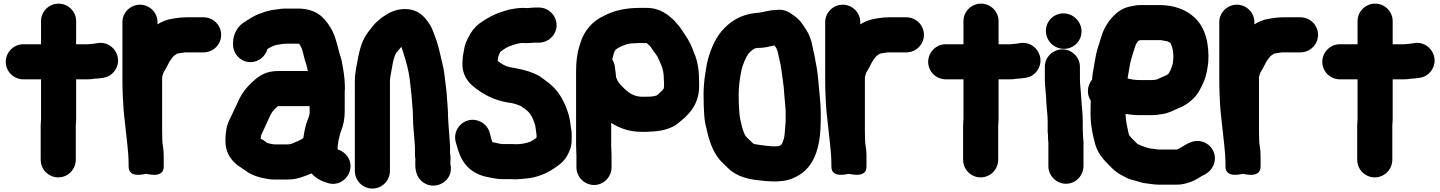

<svg xmlns="http://www.w3.org/2000/svg" viewBox="-20 -817 8124 1083"><path d="M211.5 -698V-567.5H112C57.1 -567.5 12.5 -522.4 12.5 -468C12.5 -413 57.9 -369.5 112 -369.5H211.5V-142C211.5 -136.8 209.5 -124.1 209.5 -110V84C209.5 138.6 253.5 183.5 308.5 183.5C363.5 183.5 407.5 138.6 407.5 84V-110C407.5 -114.5 409.5 -127.3 409.5 -142V-369.5H470C486.2 -369.5 500 -370.4 515.9 -373.5C526.4 -373.6 539.2 -374.5 552.1 -376.8C586.5 -379.9 610.9 -394.3 628.4 -419.7C678.2 -491.9 615.7 -588.1 530.6 -573.9L519.3 -571.9C505.5 -569.4 487.3 -568.9 476.6 -567.5H409.5V-698C409.5 -752.5 364.6 -796.5 310.5 -796.5C256.5 -796.5 211.5 -752.5 211.5 -698Z M670.5 -692V-372C670.5 -310 673.2 -248.2 677.7 -190.3C685.3 -126.9 690.3 -68.6 697.8 -6.5C702.3 31.7 705.5 74.2 705.5 109V123C705.5 191.6 798.7 163.5 804 163.5C809.9 163.5 903.5 191.6 903.5 123V59C903.5 21.6 895.5 -1.8 895.5 -27.7C894.8 -46.2 894.5 -62 894.5 -80V-382.6C895.1 -385.4 898.8 -396.2 901.4 -405.8C915.6 -429.5 922.7 -442.6 936.1 -469.4C941.5 -478.9 946.7 -484 958.6 -499.9C968.3 -506.8 977.6 -513.9 978.8 -514.5C979.1 -514.6 1010.3 -519.4 1023.1 -521.5H1128C1182.6 -521.5 1227.5 -565.5 1227.5 -620.5C1227.5 -675.5 1182.6 -719.5 1128 -719.5H1033C1025 -719.5 1018.5 -719.2 1010.1 -718.5C1002.6 -718.4 993.2 -717.6 984.4 -716.1L969.3 -714.2C962.7 -713.4 958.7 -712 951.1 -711.2C917 -705.9 891.2 -693.9 868.5 -679.7V-692C868.5 -746.5 823.6 -790.5 769.5 -790.5C715.5 -790.5 670.5 -746.5 670.5 -692Z M1925.5 -317C1925.5 -353.5 1921.8 -391.6 1915.9 -426.4C1911.1 -452.9 1906.2 -487.5 1895.1 -516.3C1892 -524.5 1888 -543.9 1883.1 -561.3L1874.9 -589.7C1870.8 -602.9 1868.4 -611.9 1864.3 -621.2L1856.2 -639.4C1841.7 -671.4 1816.4 -703.8 1791.9 -726C1758.7 -754.8 1713.4 -768.5 1663 -768.5H1600C1588.5 -768.5 1574.8 -768.9 1562.7 -767.1C1529.9 -762.4 1497.2 -760 1462.5 -746C1447.7 -740.7 1429.6 -735.8 1408.8 -723.2L1395.8 -715.8C1382.6 -708.5 1362.8 -695.3 1352.2 -688.2C1320.2 -666.9 1294.5 -624.2 1294.5 -575V-566C1294.5 -512.6 1338.1 -466.5 1393 -466.5C1441.1 -466.5 1477.4 -500.3 1489 -541.1L1506.5 -550.8C1518.2 -556.6 1532.2 -562.6 1542 -564C1562 -567.6 1579.2 -570.5 1598 -570.5H1663C1664.6 -570.5 1665.5 -570.2 1667.2 -569.9C1671.3 -564.6 1675.7 -556.8 1681.7 -544.7C1689.9 -523.5 1694.8 -488.1 1708.2 -451.8L1712.5 -434.5C1713.7 -429 1715.1 -422.6 1716.4 -416.5H1550C1480.6 -416.5 1442.7 -390.7 1406.7 -357.7C1371.2 -325.3 1346 -293.9 1325 -248.8L1313.2 -223.2C1298.8 -194.3 1284.6 -161 1271.5 -134.8C1256.4 -104.7 1251.5 -61 1251.5 -21C1251.5 35.8 1277 77.5 1309.3 106.2C1328.4 122.7 1348.2 132.8 1357.6 140.3C1390.3 166.4 1431.9 182.5 1476.7 190L1493.5 192.9C1502.5 194.5 1512.9 195.5 1523 195.5H1604C1656.6 195.5 1697.4 177.6 1736.8 161.1C1761.4 188.5 1794.7 205.8 1830.6 216C1890.6 233.5 1940.3 192.1 1953 148.5C1970.7 87.7 1929.7 38.7 1884.5 25.7V14.5C1885 10.2 1885.2 8.8 1885.4 2.2C1886.8 -4.6 1888.5 -12.9 1888.5 -21C1894.5 -42.1 1896.4 -59 1902.7 -74.9C1917 -109.6 1924.5 -146.6 1924.5 -191V-304C1924.5 -307.3 1925.5 -312.8 1925.5 -317ZM1726.5 -218.5V-182.3L1724.9 -169.5C1723.8 -162.9 1721.9 -156.4 1718.7 -149.2C1703.8 -115.6 1696.8 -77.5 1691.1 -39L1680.4 -31.4C1671.6 -26.1 1667.3 -24.7 1659.3 -21C1635.7 -10.2 1621.9 -2.5 1604 -2.5H1529C1527.2 -2.5 1524.9 -2.7 1523.3 -3L1506.5 -5.9C1499.1 -7.2 1487.1 -9.9 1482.4 -13.6C1473.7 -22.2 1462.9 -27.8 1450.5 -34.9C1450.6 -40.9 1451.1 -48.4 1451.8 -51.9C1452.4 -52.9 1453 -54.1 1453.5 -55.2C1464.6 -81.3 1480.3 -110.8 1493.4 -142L1502.8 -162.8C1513.9 -184.7 1518.6 -190.5 1539.2 -211.2C1541.8 -213.3 1544.6 -215.6 1548.1 -218.5Z M2320.5 11.2V53C2320.5 62.6 2321.3 71.5 2323.1 81.7C2322.7 86.6 2322.5 91.8 2322.5 97V112C2322.5 150.5 2333.5 188.7 2367.7 212.4C2440.6 262.7 2542.5 198.7 2520.5 109.6V97C2520.5 86.8 2523.5 68.5 2518.5 47.4V7C2518.5 6.5 2518.5 5.7 2518.5 5C2516 -41.7 2512 -77 2509.4 -120.1L2507.5 -155C2507.5 -167.3 2507.1 -182.2 2506.4 -193.4L2504.4 -223.5C2503.8 -233.5 2502.2 -244.5 2501.5 -259.6C2499.6 -308.6 2492.2 -344.5 2488.3 -387C2483.5 -425.4 2477.7 -451.2 2468.5 -486.8C2458.8 -530.2 2448.5 -575.7 2430.9 -618.7C2421.7 -643.2 2414 -668.1 2392.9 -695.6C2373.3 -722.2 2344.3 -753.7 2297.1 -762.8C2247.4 -772.4 2201.7 -759 2169.3 -740.5C2148.7 -728.5 2136.9 -721.1 2116.2 -703.6C2087.9 -679.6 2076.8 -661.5 2058.6 -639.3C2024.8 -595 2011.4 -549.2 2000.1 -492.6C1993.9 -453.2 1981.5 -412.8 1981.5 -359V147C1981.5 201.6 2025.5 246.5 2080.5 246.5C2135.5 246.5 2179.5 201.6 2179.5 147V-359C2179.5 -367.5 2180.2 -374.7 2181.8 -383C2191.7 -437.1 2198.2 -491.4 2214 -517.3C2225.3 -530.2 2234.7 -543.3 2243.8 -552.8C2248 -542 2251.3 -532.8 2255.1 -519.3C2270.9 -469.4 2285.7 -418.5 2291.7 -365.2C2295.6 -323.1 2301.6 -289.4 2303.6 -249.5C2306.9 -209.3 2309.5 -188.6 2309.5 -152C2309.5 -115.7 2314 -78.5 2316.5 -45.6C2316.9 -31.1 2318.5 -22.8 2318.5 -18C2318.5 -8.1 2319.6 -2.3 2320.5 11.2Z M2886 194.5C2908 194.5 2928.1 191.8 2942.7 190.3L2962.7 188.3C2963.2 188.3 2964.1 188.2 2964.7 188.1C3029.9 178 3079.4 152.6 3122.2 121.2C3140.7 107.6 3164.5 89.3 3180.1 59.7C3190.9 39.9 3204.5 10.4 3204.5 -25V-46C3204.5 -58.2 3205 -71.4 3202.8 -82.4C3198.3 -104.5 3196.7 -138.2 3188 -168.5C3167.2 -237.8 3135.6 -301.6 3077.4 -347.3C3059.1 -362 3051.2 -366.3 3041 -374.8C3021.9 -390.7 3004.5 -397 2990 -403.4C2945.7 -422.8 2899.4 -430.2 2852.5 -438.8C2833 -443.2 2811.2 -455.3 2794.2 -468.4C2792 -470.3 2790.9 -471 2787.3 -473.6C2788.5 -481.3 2790.1 -489.4 2791.6 -501C2795.1 -509.3 2798.9 -519.7 2801.3 -524.1C2815.3 -533.8 2825.3 -542.6 2845.1 -552.6C2874.9 -563.9 2901.5 -574.5 2930 -574.5C2935.3 -574.5 2943.1 -573.5 2950 -573.5C2970.1 -573.5 2987.6 -576.5 2997 -576.5H3020C3073.4 -576.5 3119.5 -620.1 3119.5 -675C3119.5 -729.2 3074.3 -774.5 3020 -774.5H2997C2980.1 -774.5 2965.9 -771.7 2956.2 -771.5C2947.3 -772.1 2937.9 -772.5 2930 -772.5C2917.8 -772.5 2906 -771.7 2894.7 -770.1C2873.8 -767.1 2852.3 -764.4 2824.6 -754.7C2770 -739 2724.5 -713.8 2683.6 -684.1C2656.4 -663.3 2636.5 -636.3 2622.5 -606.9C2613.2 -589.6 2600.8 -565.1 2597 -534.1C2592.6 -514.1 2588.7 -490.4 2588.5 -462.5C2585 -401.5 2616.8 -355.9 2649.4 -329.8C2700.6 -288 2760.5 -253.5 2842.5 -239.1C2843.2 -238.9 2844.6 -238.7 2845.6 -238.7C2871.5 -236.3 2898.1 -227.8 2919.7 -217.7C2927.9 -210.9 2935 -206.6 2939.2 -203.8C2962.8 -188.1 2980.2 -165.9 2992.4 -129.1L2998.9 -109.6C3001.5 -98.2 3002.7 -78.2 3006.5 -56.5V-40.2C2996.8 -33 2984.4 -25 2971.9 -18C2950.6 -9.8 2923 -3.8 2892.5 -3.5C2884.9 -4.1 2874 -4.5 2864 -4.5H2814C2810.6 -4.5 2810.6 -4.8 2808.3 -5.1L2797.1 -6.7C2787 -9.7 2770.6 -12.2 2757.6 -15.2C2756.5 -17.7 2754.2 -24.5 2751.1 -34.4L2742.2 -68.9C2734.5 -95.2 2717.7 -115.5 2694.7 -128.3C2641.6 -157.8 2583.7 -133.7 2559.6 -90.2C2547.6 -68.5 2543.3 -41.9 2551 -14.7L2560.9 19.2C2585 106.4 2637.5 164 2731.6 182C2754.6 185.5 2777.8 193.5 2814 193.5H2864C2872.7 193.5 2878.8 194.5 2886 194.5Z M3231.5 60V127C3231.5 181.2 3276.7 226.5 3331 226.5C3385.9 226.5 3429.5 180.4 3429.5 127V60C3429.5 41.2 3427.5 20.4 3427.5 5V-123.9C3470.6 -95.9 3526.5 -73.8 3594 -73.5C3618 -72.3 3645.6 -74.3 3665.4 -75.6C3718.3 -78.9 3768.5 -92.8 3803.4 -120.7C3856.2 -163 3923.5 -219.4 3923.5 -331V-352C3923.5 -411.4 3917.4 -468.8 3894.9 -518.9C3889.2 -535.6 3880.8 -556.3 3872.2 -573.4L3859.9 -596C3852.2 -610.1 3840.4 -625.4 3831.8 -638.9C3819 -659.7 3803.2 -679.4 3787.1 -696.9C3752.8 -731.2 3704.8 -772.5 3628 -772.5H3590C3509.3 -772.5 3443.7 -758.1 3386.5 -727.7C3321.1 -697.9 3274.4 -643.9 3253.1 -572.7L3248.2 -556.2C3235.2 -516.7 3229.5 -466.6 3229.5 -418V4C3229.5 25.5 3231.5 45.8 3231.5 60ZM3725.5 -352V-331C3725.5 -326.4 3724.5 -324.6 3724.5 -320C3724.5 -319.4 3724.5 -319.3 3724.5 -318.4L3715 -306.6C3713.9 -305.3 3696.3 -288.6 3693.2 -286L3683.9 -278.5C3670.1 -272.7 3644.7 -271.5 3625 -271.5H3600C3571.2 -271.5 3544.3 -282.8 3526.7 -295.8C3508.9 -309.8 3498 -319.5 3482.7 -336.2C3470.9 -349.2 3462.6 -360.7 3455.3 -380.9C3454.4 -393.2 3453.2 -401.9 3452.2 -410L3448.3 -439.2C3446.7 -453.3 3442.3 -467.8 3433.4 -481.8C3434.4 -486.9 3436 -493.6 3438 -500.6L3443 -517.6C3446 -527.9 3446.1 -527.5 3453.2 -537.1C3457.3 -540.7 3465.1 -546 3471.3 -549.2C3498.2 -561.7 3521.1 -572.5 3549 -572.5C3561.4 -572.5 3577.9 -574.5 3590 -574.5H3627.4C3635.2 -567 3646.7 -558.4 3651.2 -551.1C3659.2 -538.3 3667.7 -526.3 3681.5 -508.1L3689 -496.8C3695.7 -482.5 3697.8 -478.3 3701.4 -469.6L3711.6 -445.2C3719.4 -427.4 3724.5 -398.8 3724.5 -371C3724.5 -364.7 3725.5 -357.5 3725.5 -352Z M4250 -744.5C4249.1 -744.5 4247.5 -744.4 4246.3 -744.3C4154 -735.1 4095.7 -693.7 4049.4 -640.3C4009.8 -592.7 3981.4 -522.7 3967.3 -456.9C3967.2 -456.5 3967.1 -455.7 3967 -455.2L3959 -406.9C3953.2 -369.5 3948.5 -331.5 3948.5 -286C3948.5 -264.5 3948.8 -245.1 3949.5 -223.1C3952.2 -184.9 3950.7 -150.6 3960.5 -110.4C3974.6 -46.8 3989.6 15.2 4027.1 68.2C4041 88.7 4056.5 101.5 4067.5 112.5L4084.5 129.5C4125.4 170.4 4181.6 190.4 4244.3 198.2C4278.8 202.5 4312.6 206.5 4355 206.5C4365.8 206.5 4375.2 205.2 4385.3 204.4C4429.2 201.7 4464.4 184.9 4488.7 169.9C4585.1 110.6 4609.5 -12.8 4609.5 -140V-185C4609.5 -222.4 4604.9 -260.4 4602.3 -292.4L4597.4 -342.2C4594.1 -385.9 4589.5 -426 4580.7 -467.5C4576.6 -488.3 4574 -510.2 4567.2 -535C4563 -550.1 4562 -569 4553.4 -593.5C4547 -611.5 4540.1 -631.1 4524.2 -653.8C4508.2 -679.4 4490.3 -707.4 4457.1 -730C4442.1 -740.2 4407.4 -769.6 4358 -760.5C4309.6 -759.8 4277.3 -744.5 4250 -744.5ZM4348.6 -560.9C4351.8 -556 4354.6 -551.8 4359.6 -544.7C4361.2 -541.1 4363.4 -534.3 4367 -524.6C4369.3 -518.7 4369.3 -507.3 4375.8 -484.2C4384.4 -449.4 4391.1 -405.7 4395.8 -363.6L4400.7 -324.2L4404.6 -274.1C4406.8 -245.9 4411.5 -213.1 4411.5 -185V-140C4411.5 -128.5 4410.9 -118.1 4409.7 -106.8C4407.2 -80.4 4406 -52 4401.8 -36C4392.3 -3 4387.1 3.8 4369.4 7.5C4363.4 7.6 4357.9 7.8 4349.5 8.5H4336.8C4315.1 6.4 4287.3 4.3 4269.7 1.1C4255.9 -1.4 4237.8 -3 4232.4 -5.2C4224.2 -10.2 4216.1 -20 4205.9 -29C4189.4 -43.7 4180.8 -53.4 4175.9 -69.8C4170.6 -87.4 4168 -88.4 4162.6 -114C4156.1 -142.6 4151.9 -155.4 4150.4 -181.7C4147.7 -213 4146.5 -250.1 4146.5 -285C4146.5 -334.8 4153.7 -373.5 4161.8 -419.7C4169.2 -451.8 4186.2 -492.7 4201.1 -513.3C4219.7 -533.8 4234.3 -546.5 4254 -546.5C4293.6 -546.5 4319.6 -554.6 4348.6 -560.9Z M4634.5 -692V-372C4634.5 -310 4637.2 -248.2 4641.7 -190.3C4649.3 -126.9 4654.3 -68.6 4661.8 -6.5C4666.3 31.7 4669.5 74.2 4669.5 109V123C4669.5 191.6 4762.7 163.5 4768 163.5C4773.9 163.5 4867.5 191.6 4867.5 123V59C4867.5 21.6 4859.5 -1.8 4859.5 -27.7C4858.8 -46.2 4858.5 -62 4858.5 -80V-382.6C4859.1 -385.4 4862.8 -396.2 4865.4 -405.8C4879.6 -429.5 4886.7 -442.6 4900.1 -469.4C4905.5 -478.9 4910.7 -484 4922.6 -499.9C4932.3 -506.8 4941.6 -513.9 4942.8 -514.5C4943.1 -514.6 4974.3 -519.4 4987.1 -521.5H5092C5146.6 -521.5 5191.5 -565.5 5191.5 -620.5C5191.5 -675.5 5146.6 -719.5 5092 -719.5H4997C4989 -719.5 4982.5 -719.2 4974.1 -718.5C4966.6 -718.4 4957.2 -717.6 4948.4 -716.1L4933.3 -714.2C4926.7 -713.4 4922.7 -712 4915.1 -711.2C4881 -705.9 4855.2 -693.9 4832.5 -679.7V-692C4832.5 -746.5 4787.6 -790.5 4733.5 -790.5C4679.5 -790.5 4634.5 -746.5 4634.5 -692Z M5414.5 -698V-567.5H5315C5260.1 -567.5 5215.5 -522.4 5215.5 -468C5215.5 -413 5260.9 -369.5 5315 -369.5H5414.5V-142C5414.5 -136.8 5412.5 -124.1 5412.5 -110V84C5412.5 138.6 5456.5 183.5 5511.5 183.5C5566.5 183.5 5610.5 138.6 5610.5 84V-110C5610.5 -114.5 5612.5 -127.3 5612.5 -142V-369.5H5673C5689.2 -369.5 5703 -370.4 5718.9 -373.5C5729.4 -373.6 5742.2 -374.5 5755.1 -376.8C5789.5 -379.9 5813.9 -394.3 5831.4 -419.7C5881.2 -491.9 5818.7 -588.1 5733.6 -573.9L5722.3 -571.9C5708.5 -569.4 5690.3 -568.9 5679.6 -567.5H5612.5V-698C5612.5 -752.5 5567.6 -796.5 5513.5 -796.5C5459.5 -796.5 5414.5 -752.5 5414.5 -698Z M5873.5 -440V-370C5873.5 -323.1 5881.5 -286.6 5881.5 -249.2C5883.5 -202.1 5889.5 -171.2 5889.5 -132V-84C5889.5 -73.3 5890 -64.2 5891.5 -53.3V-42C5891.5 -32.2 5892 -24.1 5893.5 -13.3V120C5893.5 174.2 5938.7 219.5 5993 219.5C6047.9 219.5 6091.5 173.4 6091.5 120V-2.7C6092.5 -19.5 6089.5 -36.5 6089.5 -42C6089.5 -58.4 6087.5 -74.3 6087.5 -84V-132C6087.5 -180.2 6081.4 -215.3 6079.5 -256.6C6077.8 -297.3 6071.5 -335.9 6071.5 -370V-440C6071.5 -494.5 6026.6 -538.5 5972.5 -538.5C5918.5 -538.5 5873.5 -494.5 5873.5 -440ZM5879.5 -643C5879.5 -586.8 5925.6 -541.5 5981.5 -541.5C6035.7 -541.5 6080.5 -584.8 6080.5 -640C6080.5 -696.4 6033.4 -741.5 5978.5 -741.5C5924.3 -741.5 5879.5 -698.2 5879.5 -643Z M6467.2 20.6C6441.9 14 6418 5.5 6396.1 -4.9L6359.5 -41.5C6355.8 -45.3 6354.7 -47.1 6348.6 -55.8C6346.7 -60.6 6344.1 -72 6340.7 -89.5C6333.9 -120.8 6329.6 -142.9 6329.1 -174.3C6352.9 -170.3 6381.5 -167.5 6409 -167.5H6475C6495.3 -167.5 6513.6 -169.4 6531.4 -172.9C6570.3 -177.2 6599.9 -195.1 6619.5 -203C6653.5 -215.9 6683 -233.2 6709.1 -259C6739.3 -287.6 6755.4 -323.5 6769.2 -354.6C6785.2 -389.8 6789.8 -425.4 6795.1 -462.7C6795.2 -463.4 6795.4 -464.7 6795.4 -465.7C6801.7 -566.7 6780.5 -661.2 6717.4 -718.6C6670 -762.7 6602.4 -788.5 6519 -788.5H6412C6396.9 -788.5 6381.9 -786.5 6366.6 -782.6L6347.2 -778.7C6325.5 -773.7 6307.4 -764.7 6288.7 -751.2C6250.1 -722.2 6220.4 -682.8 6201.2 -636.1C6190.2 -608.4 6183 -576.9 6174.6 -554.5C6164.4 -523.8 6159.4 -495.7 6153.9 -462.5C6150.1 -433.2 6142.3 -406.4 6140 -367.5C6125.2 -350.4 6116.5 -327.4 6116.5 -304C6116.5 -284.7 6120.7 -268.1 6132.5 -249.4C6131.9 -233.5 6131.5 -215.2 6131.5 -199.8C6128.6 -125.7 6142.2 -59.5 6157.9 -2.7C6173.4 50.3 6206.1 85.1 6235.5 114.5L6252.5 131.5C6260.9 139.9 6267.1 145.5 6277.5 153C6293.6 165.8 6314.4 174.3 6323.1 179.8C6342.7 192 6364.9 198 6388.3 203.5C6403.2 207.3 6422.6 216.1 6453.7 218.4C6469.5 220.2 6490.5 224.5 6516 224.5H6619C6642.1 224.5 6658.7 220.2 6670.1 217.4C6701.7 209.5 6734.2 193.1 6756 177.4C6779.3 167.1 6815.6 147.5 6828.4 104.8C6845.9 46.6 6809 -4.1 6761.7 -18.1C6716.3 -31.5 6680.3 -9.1 6646.2 12.2C6631.9 20.9 6620.1 26.5 6619 26.5H6513C6505.9 26.5 6491.2 21.8 6467.2 20.6ZM6412.3 -590.5H6528.7C6545.2 -587.7 6544.2 -588.3 6563.6 -584.3L6578.1 -577C6578.9 -576.5 6580.6 -575.4 6582.7 -573.9C6584.9 -568.7 6587.1 -561 6591.4 -550.6C6595.1 -541 6598.5 -519.2 6598.5 -498C6598.5 -487.2 6597.3 -475.3 6595.9 -461.6C6591.5 -439.7 6577.6 -407.6 6569.5 -399.5C6560.8 -390.9 6538.5 -385.2 6507.2 -369.5C6504.6 -368.2 6491.5 -365.5 6475 -365.5H6406C6383.3 -365.5 6360.8 -369 6340.4 -374.6C6340.8 -378 6341.3 -381.4 6342 -385.8L6350.1 -432.2C6355.6 -472.6 6364 -494 6375.9 -533.1C6383.5 -558.1 6388.7 -573.7 6402 -587.7C6406.2 -588.9 6412.1 -590.5 6412.3 -590.5Z M6857.5 -692V-372C6857.5 -310 6860.2 -248.2 6864.7 -190.3C6872.3 -126.9 6877.3 -68.6 6884.8 -6.5C6889.3 31.7 6892.5 74.2 6892.5 109V123C6892.5 191.6 6985.7 163.5 6991 163.5C6996.9 163.5 7090.5 191.6 7090.5 123V59C7090.5 21.6 7082.5 -1.8 7082.5 -27.7C7081.8 -46.2 7081.5 -62 7081.5 -80V-382.6C7082.1 -385.4 7085.8 -396.2 7088.4 -405.8C7102.6 -429.5 7109.7 -442.6 7123.1 -469.4C7128.5 -478.9 7133.7 -484 7145.6 -499.9C7155.3 -506.8 7164.6 -513.9 7165.8 -514.5C7166.1 -514.6 7197.3 -519.4 7210.1 -521.5H7315C7369.6 -521.5 7414.5 -565.5 7414.5 -620.5C7414.5 -675.5 7369.6 -719.5 7315 -719.5H7220C7212 -719.5 7205.5 -719.2 7197.1 -718.5C7189.6 -718.4 7180.2 -717.6 7171.4 -716.1L7156.3 -714.2C7149.7 -713.4 7145.7 -712 7138.1 -711.2C7104 -705.9 7078.2 -693.9 7055.5 -679.7V-692C7055.5 -746.5 7010.6 -790.5 6956.5 -790.5C6902.5 -790.5 6857.5 -746.5 6857.5 -692Z M7637.5 -698V-567.5H7538C7483.1 -567.5 7438.5 -522.4 7438.5 -468C7438.5 -413 7483.9 -369.5 7538 -369.5H7637.5V-142C7637.5 -136.8 7635.5 -124.1 7635.5 -110V84C7635.5 138.6 7679.5 183.5 7734.5 183.5C7789.5 183.5 7833.5 138.6 7833.5 84V-110C7833.5 -114.5 7835.5 -127.3 7835.5 -142V-369.5H7896C7912.2 -369.5 7926 -370.4 7941.9 -373.5C7952.4 -373.6 7965.2 -374.5 7978.1 -376.8C8012.5 -379.9 8036.9 -394.3 8054.4 -419.7C8104.2 -491.9 8041.7 -588.1 7956.6 -573.9L7945.3 -571.9C7931.5 -569.4 7913.3 -568.9 7902.6 -567.5H7835.5V-698C7835.5 -752.5 7790.6 -796.5 7736.5 -796.5C7682.5 -796.5 7637.5 -752.5 7637.5 -698Z"/></svg>

Font: Smoothie
Style: ExBd
Weight: 800
Foundry: Cannot Into Space Fonts
Version: Version 0.8